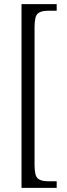

<svg xmlns="http://www.w3.org/2000/svg" viewBox="-20 -780 326 928"><path d="M84 128V-760H254V-728H210Q178 -728 162.5 -714.5Q147 -701 147 -649V17Q147 69 162.5 82.5Q178 96 210 96H254V128Z"/></svg>

Font: Noto Serif Tamil Condensed Light
Style: Regular
Weight: 300
Width: 3
Designer: Indian Type Foundry, Tom Grace, and the Monotype Design Team
Foundry: Monotype Imaging Inc.
Version: Version 2.004; ttfautohint (v1.8.4.7-5d5b)